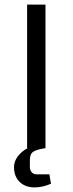

<svg xmlns="http://www.w3.org/2000/svg" viewBox="-20 -645 316 836"><path d="M202 155Q165 171 131 171Q90 171 65.5 147Q41 123 41 83Q41 58 57 36.5Q73 15 100 0H98V-625H178V0L156 4Q127 11 118.5 21Q110 31 110 55V80Q110 96 118 105Q126 114 139 114H195Z"/></svg>

Font: Changa Light
Style: Regular
Weight: 300
Designer: Eduardo Rodriguez Tunni
Foundry: Eduardo Rodriguez Tunni
Version: Version 2.002; ttfautohint (v1.5) -l 8 -r 50 -G 110 -x 14 -H